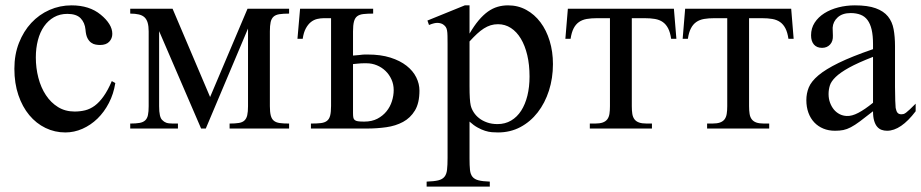

<svg xmlns="http://www.w3.org/2000/svg" viewBox="-20 -480 3440 717"><path d="M410.6 -169.9Q404.3 -129.4 386.7 -95.5Q369.1 -61.5 344 -37.1Q318.8 -12.7 287.8 1Q256.8 14.6 224.1 14.6Q184.6 14.6 149.9 -2.2Q115.2 -19 89.4 -50Q63.5 -81.1 48.6 -125Q33.7 -168.9 33.7 -223.1Q33.7 -276.4 50.8 -319.8Q67.9 -363.3 96.9 -394.5Q126 -425.8 164.8 -442.9Q203.6 -460 247.1 -460Q314 -460 356 -425.3Q377 -408.2 388.2 -390.1Q399.4 -372.1 399.4 -353.5Q399.4 -336.4 387.9 -324.2Q376.5 -312 353.5 -312Q346.2 -312 337.4 -313.5Q328.6 -314.9 320.6 -320.6Q312.5 -326.2 306.6 -337.6Q300.8 -349.1 299.3 -369.1Q296.9 -395.5 281 -411.9Q265.1 -428.2 231.4 -428.2Q203.6 -428.2 181.6 -415.8Q159.7 -403.3 144.5 -381.6Q129.4 -359.9 121.6 -330.1Q113.8 -300.3 113.8 -265.6Q113.8 -226.1 123.3 -189.5Q132.8 -152.8 151.4 -124.8Q169.9 -96.7 196.8 -80.1Q223.6 -63.5 258.8 -63.5Q279.3 -63.5 298.1 -68.1Q316.9 -72.8 334 -85.4Q351.1 -98.1 366.9 -120.4Q382.8 -142.6 397.5 -177.2Z M837.4 0V-18.6Q858.4 -18.6 871.8 -20.8Q885.3 -22.9 892.8 -30Q900.4 -37.1 903.3 -49.8Q906.2 -62.5 906.2 -83.5V-373.5L748.5 0H731L574.2 -363.8V-83.5Q574.2 -42 585.9 -31.7Q592.3 -24.9 600.8 -21.7Q609.4 -18.6 626 -18.6H644.5V0H466.3V-18.6Q487.8 -18.6 501.2 -21Q514.6 -23.4 522.2 -30.5Q529.8 -37.6 532.5 -50.3Q535.2 -63 535.2 -83.5V-362.8Q535.2 -381.8 531.5 -394.8Q527.8 -407.7 519.8 -415.3Q511.7 -422.9 498.5 -426Q485.4 -429.2 466.3 -429.2V-447.3H624.5L764.6 -117.7L904.3 -447.3H1059.6V-429.2Q1037.6 -429.2 1023.4 -427Q1009.3 -424.8 1001.5 -417.7Q993.7 -410.6 990.7 -397.5Q987.8 -384.3 987.8 -362.8V-83.5Q987.8 -61.5 991.2 -48.6Q994.6 -35.6 1002.7 -29.1Q1010.7 -22.5 1024.7 -20.5Q1038.6 -18.6 1059.6 -18.6V0Z M1546.4 -141.6Q1546.4 -95.2 1529.5 -67.4Q1512.7 -39.6 1485.1 -24.7Q1457.5 -9.8 1422.4 -4.9Q1387.2 0 1350.6 0H1141.1V-18.6Q1163.6 -18.6 1178 -20.3Q1192.4 -22 1200.9 -28.6Q1209.5 -35.2 1212.9 -48.3Q1216.3 -61.5 1216.3 -84.5V-412.1H1189.9Q1177.2 -412.1 1164.6 -409.2Q1151.9 -406.2 1141.1 -397.7Q1130.4 -389.2 1122.1 -374Q1113.8 -358.9 1110.4 -335H1090.8L1100.6 -447.3H1373.5V-429.2Q1351.6 -429.2 1336.9 -427.5Q1322.3 -425.8 1313.7 -419.2Q1305.2 -412.6 1301.8 -399.2Q1298.3 -385.7 1298.3 -362.8V-272.5L1320.8 -274.4Q1328.6 -275.4 1333.3 -275.9Q1337.9 -276.4 1341.8 -276.4H1353Q1401.9 -276.4 1438 -264.9Q1474.1 -253.4 1498.3 -234.4Q1522.5 -215.3 1534.4 -191.2Q1546.4 -167 1546.4 -141.6ZM1450.2 -143.6Q1450.2 -165 1441.9 -183.3Q1433.6 -201.7 1419.7 -215.1Q1405.8 -228.5 1387.5 -236.1Q1369.1 -243.7 1349.1 -243.7H1338.4Q1333.5 -243.7 1328.1 -243.4Q1322.8 -243.2 1315.7 -242.4Q1308.6 -241.7 1298.3 -240.7V-58.6Q1298.3 -48.3 1299.3 -42Q1300.3 -35.6 1304.4 -32Q1308.6 -28.3 1316.9 -27.1Q1325.2 -25.9 1340.3 -25.9Q1368.7 -25.9 1389.2 -36.6Q1409.7 -47.4 1423.3 -64.2Q1437 -81.1 1443.6 -102.1Q1450.2 -123 1450.2 -143.6Z M1957.5 -194.3Q1957.5 -238.3 1949 -274.2Q1940.4 -310.1 1925 -335.7Q1909.7 -361.3 1887.9 -375.5Q1866.2 -389.6 1839.8 -389.6Q1825.2 -389.6 1812.5 -385.7Q1799.8 -381.8 1787.1 -373.8Q1774.4 -365.7 1761.5 -353.8Q1748.5 -341.8 1733.4 -325.2V-157.7Q1733.4 -105.5 1737.8 -86.4Q1740.7 -73.7 1748.8 -61Q1756.8 -48.3 1769.3 -38.6Q1781.7 -28.8 1799.1 -22.7Q1816.4 -16.6 1837.9 -16.6Q1866.2 -16.6 1888.7 -29.8Q1911.1 -43 1926.3 -66.7Q1941.4 -90.3 1949.5 -122.8Q1957.5 -155.3 1957.5 -194.3ZM2044.9 -240.7Q2044.9 -188 2030 -141.6Q2015.1 -95.2 1988 -60.3Q1960.9 -25.4 1923.3 -5.4Q1885.7 14.6 1839.8 14.6Q1829.1 14.6 1816.9 13.7Q1804.7 12.7 1791.5 8.5Q1778.3 4.4 1763.7 -3.7Q1749 -11.7 1733.4 -25.9V111.8Q1733.4 138.2 1735.1 154.5Q1736.8 170.9 1744.4 180.2Q1752 189.5 1767.1 193.4Q1782.2 197.3 1809.1 198.2V216.8H1573.2V198.2Q1600.6 197.3 1616.2 193.6Q1631.8 189.9 1639.6 180.4Q1647.5 170.9 1649.4 154.1Q1651.4 137.2 1651.4 109.4V-315.9Q1651.4 -334 1651.1 -346.2Q1650.9 -358.4 1649.4 -366.5Q1647.9 -374.5 1644.5 -379.4Q1641.1 -384.3 1634.8 -388.7Q1627.4 -393.6 1615.5 -394.5Q1603.5 -395.5 1582 -386.7L1576.2 -403.3L1715.8 -460H1733.4V-354.5Q1750.5 -383.8 1767.6 -404.1Q1784.7 -424.3 1802.2 -436.8Q1819.8 -449.2 1838.4 -454.6Q1856.9 -460 1877.4 -460Q1914.6 -460 1945.3 -443.1Q1976.1 -426.3 1998.3 -396.7Q2020.5 -367.2 2032.7 -327.1Q2044.9 -287.1 2044.9 -240.7Z M2486.3 -335Q2482.9 -358.9 2475.1 -374Q2467.3 -389.2 2455.1 -397.7Q2442.9 -406.2 2426 -409.2Q2409.2 -412.1 2387.2 -412.1H2339.4V-83.5Q2339.4 -66.9 2341.3 -54.7Q2343.3 -42.5 2349.4 -34.4Q2355.5 -26.4 2366.5 -22.5Q2377.4 -18.6 2395.5 -18.6H2414.6V0H2182.6V-18.6H2201.7Q2219.7 -18.6 2230.7 -22.5Q2241.7 -26.4 2247.8 -34.4Q2253.9 -42.5 2255.9 -54.7Q2257.8 -66.9 2257.8 -83.5V-412.1H2209.5Q2188 -412.1 2171.1 -409.2Q2154.3 -406.2 2142.1 -397.7Q2129.9 -389.2 2122.1 -374Q2114.3 -358.9 2110.8 -335H2091.3L2100.6 -447.3H2496.6L2505.9 -335Z M2924.3 -335Q2920.9 -358.9 2913.1 -374Q2905.3 -389.2 2893.1 -397.7Q2880.9 -406.2 2864 -409.2Q2847.2 -412.1 2825.2 -412.1H2777.3V-83.5Q2777.3 -66.9 2779.3 -54.7Q2781.2 -42.5 2787.4 -34.4Q2793.5 -26.4 2804.4 -22.5Q2815.4 -18.6 2833.5 -18.6H2852.5V0H2620.6V-18.6H2639.6Q2657.7 -18.6 2668.7 -22.5Q2679.7 -26.4 2685.8 -34.4Q2691.9 -42.5 2693.8 -54.7Q2695.8 -66.9 2695.8 -83.5V-412.1H2647.5Q2626 -412.1 2609.1 -409.2Q2592.3 -406.2 2580.1 -397.7Q2567.9 -389.2 2560.1 -374Q2552.2 -358.9 2548.8 -335H2529.3L2538.6 -447.3H2934.6L2943.8 -335Z M3240.2 -267.6Q3183.6 -245.6 3150.6 -227.3Q3117.7 -209 3100.6 -192.4Q3083.5 -175.8 3078.9 -160.4Q3074.2 -145 3074.2 -128.9Q3074.2 -111.3 3079.6 -96.7Q3085 -82 3094 -71Q3103 -60.1 3115.5 -53.7Q3127.9 -47.4 3142.1 -46.9Q3161.1 -45.9 3185.3 -58.6Q3209.5 -71.3 3240.2 -96.2ZM3399.4 -64.5Q3344.2 8.3 3292.5 8.3Q3281.7 8.3 3272.2 4.9Q3262.7 1.5 3255.6 -6.8Q3248.5 -15.1 3244.4 -29.1Q3240.2 -43 3240.2 -64.5Q3210.9 -41.5 3191.7 -27.1Q3172.4 -12.7 3157.5 -4.9Q3142.6 2.9 3129.2 5.6Q3115.7 8.3 3098.1 8.3Q3074.2 8.3 3054.7 0.2Q3035.2 -7.8 3021 -22.7Q3006.8 -37.6 2999 -58.8Q2991.2 -80.1 2991.2 -106Q2991.2 -130.9 3000.2 -153.3Q3009.3 -175.8 3036.1 -198.5Q3063 -221.2 3111.8 -245.1Q3160.6 -269 3240.2 -296.4V-314.9Q3240.2 -347.2 3235.1 -369.1Q3230 -391.1 3219.7 -405Q3209.5 -418.9 3193.6 -425Q3177.7 -431.2 3156.7 -431.2Q3126 -431.2 3108.4 -415.3Q3090.8 -399.4 3089.4 -376.5L3090.3 -347.2Q3091.3 -326.2 3079.8 -313.7Q3068.4 -301.3 3049.8 -301.3Q3030.3 -301.3 3019.5 -313.7Q3008.8 -326.2 3008.8 -348.1Q3008.8 -374.5 3022.2 -395.3Q3035.6 -416 3058.3 -430.4Q3081.1 -444.8 3110.6 -452.4Q3140.1 -460 3172.4 -460Q3220.7 -460 3250.2 -449.2Q3279.8 -438.5 3295.9 -418.7Q3312 -398.9 3317.1 -370.8Q3322.3 -342.8 3322.3 -307.6V-155.3Q3322.3 -124 3323.2 -104Q3324.2 -84 3324.7 -77.1Q3327.1 -64 3332 -58.6Q3336.9 -53.2 3346.2 -53.2Q3350.6 -53.2 3354.2 -54.2Q3357.9 -55.2 3363.5 -59.3Q3369.1 -63.5 3377.4 -71.3Q3385.7 -79.1 3399.4 -92.8Z"/></svg>

Font: Doulos SIL Cyr
Style: Regular
Weight: 400
Designer: Walt Agee, Victor Gaultney, Peter Martin, Debbi Hosken, Becca Hirsbrunner
Foundry: SIL International
Version: Version 5.000